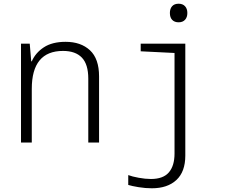

<svg xmlns="http://www.w3.org/2000/svg" viewBox="-20 -767 1240 1033"><path d="M93 0V-532H140L148 -437H151Q171 -483 216 -512.5Q261 -542 333 -542Q415 -542 464 -496.5Q513 -451 513 -356V0H455V-344Q455 -421 420.5 -457Q386 -493 319 -493Q151 -493 151 -289V0ZM941 -647Q919 -647 906.5 -660Q894 -673 894 -697Q894 -720 906 -733.5Q918 -747 941 -747Q963 -747 975.5 -733.5Q988 -720 988 -697Q988 -674 975.5 -660.5Q963 -647 941 -647ZM797 246Q762 246 725.5 240Q689 234 670 228V175Q691 183 726.5 189.5Q762 196 792 196Q858 196 888.5 160.5Q919 125 919 59V-482L737 -491V-532H977V70Q977 157 929 201.5Q881 246 797 246Z"/></svg>

Font: Noto Sans Mono Light
Style: Regular
Weight: 300
Designer: Monotype Design Team
Foundry: Monotype Imaging Inc.
Version: Version 2.014; ttfautohint (v1.8.4.7-5d5b)